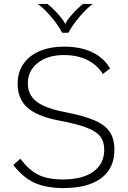

<svg xmlns="http://www.w3.org/2000/svg" viewBox="-20 -949 653 980"><path d="M48 -107 84 -139Q127 -81 175.5 -57Q224 -33 301 -33Q401 -33 456.5 -73Q512 -113 512 -184Q512 -227 491.5 -253Q471 -279 421 -298Q371 -317 275 -335Q168 -356 119 -400.5Q70 -445 70 -522Q70 -579 99 -622Q128 -665 182 -688Q236 -711 307 -711Q390 -711 449.5 -683Q509 -655 542 -600L505 -571Q476 -618 425.5 -643Q375 -668 306 -668Q224 -668 173 -628Q122 -588 122 -523Q122 -465 166.5 -430.5Q211 -396 311 -377Q409 -358 463 -334.5Q517 -311 540.5 -275.5Q564 -240 564 -184Q564 -90 496.5 -39.5Q429 11 303 11Q215 11 155.5 -16.5Q96 -44 48 -107ZM172 -929H222Q248 -909 277 -876.5Q306 -844 313 -826Q320 -844 349 -876.5Q378 -909 404 -929H454Q423 -907 386.5 -864Q350 -821 329 -782H297Q277 -821 240.5 -864Q204 -907 172 -929Z"/></svg>

Font: KoHo Light
Style: Regular
Weight: 300
Version: Version 1.000; ttfautohint (v1.6)